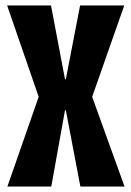

<svg xmlns="http://www.w3.org/2000/svg" viewBox="-20 -680 479 700"><path d="M7 0 121 -327 6 -660H166L217 -391H220L272 -660H433L316 -327L434 0H273L220 -278H217L167 0Z"/></svg>

Font: Bricolage Grotesque 48pt Condensed Bricolage Grotesque 48pt Condensed Regular
Style: Bold
Weight: 700
Width: 3
Designer: Mathieu Triay
Foundry: Atelier Triay
Version: Version 1.000; ttfautohint (v1.8.4.7-5d5b);gftools[0.9.32]